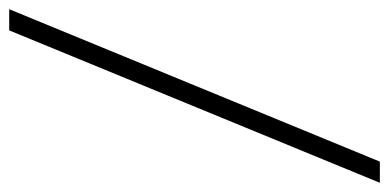

<svg xmlns="http://www.w3.org/2000/svg" viewBox="-245 -493 845 417"><g transform="rotate(-90 177.5 -284.5)"><path d="M320 -687H366L35 118H-11Z"/></g></svg>

Font: Grenze Light
Style: Italic
Weight: 300
Italic angle: -10°
Designer: Renata Polastri
Foundry: Omnibus-Type
Version: Version 1.002; ttfautohint (v1.8)